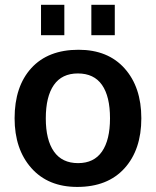

<svg xmlns="http://www.w3.org/2000/svg" viewBox="-20 -753 637 784"><path d="M147.5 -609.4V-733.4H242.7V-609.4ZM353 -609.4V-733.4H448.7V-609.4ZM298.8 -86.9Q363.8 -86.9 396.5 -134.3Q429.2 -181.6 429.2 -270Q429.2 -359.4 396.5 -406.2Q363.8 -453.1 297.9 -453.1Q232.9 -453.1 200 -406Q167 -358.9 167 -269.5Q167 -181.6 200.2 -134.3Q233.4 -86.9 298.8 -86.9ZM295.4 10.3Q176.3 10.3 107.9 -66.9Q39.6 -144 39.6 -270Q39.6 -399.9 107.9 -474.9Q176.3 -549.8 300.8 -549.8Q420.9 -549.8 489 -473.4Q557.1 -397 557.1 -270Q557.1 -141.6 488.3 -65.7Q419.4 10.3 295.4 10.3Z"/></svg>

Font: Oxygen
Style: Bold
Weight: 700
Designer: vernon adams
Foundry: Vernon Adams
Version: Version 0.2.3 webfont; ttfautohint (v0.93.3-1d66) -l 8 -r 50